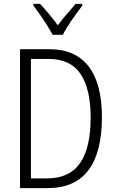

<svg xmlns="http://www.w3.org/2000/svg" viewBox="-20 -967 599 987"><path d="M504 -365Q504 -184 434.5 -92Q365 0 225 0H83V-714H234Q368 -714 436 -625Q504 -536 504 -365ZM446 -362Q446 -510 394 -587Q342 -664 229 -664H139V-50H222Q337 -50 391.5 -128.5Q446 -207 446 -362ZM251 -788Q238 -811 221 -838.5Q204 -866 185.5 -892Q167 -918 152 -938V-947H186Q207 -925 231.5 -895.5Q256 -866 277 -837Q300 -867 321.5 -892.5Q343 -918 369 -947H403V-938Q379 -907 349.5 -864.5Q320 -822 303 -788Z"/></svg>

Font: Noto Sans Condensed Light
Style: Regular
Weight: 300
Width: 3
Designer: Monotype Design Team
Foundry: Monotype Imaging Inc.
Version: Version 2.013; ttfautohint (v1.8.4.7-5d5b)